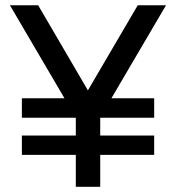

<svg xmlns="http://www.w3.org/2000/svg" viewBox="-20 -717 675 737"><path d="M64 -122.6V-196.8H271V-265.1H64V-339.8H227.5L18.1 -696.8H126.5L317.4 -370.1V-339.8V-370.1L508.8 -696.8H617.2L407.7 -339.8H571.8V-265.1H364.7V-196.8H571.8V-122.6H364.7V0H271V-122.6Z"/></svg>

Font: Basically A Sans Serif Medium
Style: Regular
Weight: 500
Designer: Hyung-Suk Kim
Foundry: Mental Design
Version: 1.000